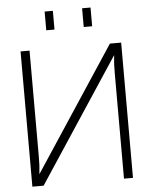

<svg xmlns="http://www.w3.org/2000/svg" viewBox="-61 -971 798 1021"><g transform="rotate(-5 338.5 -461.0)"><path d="M130 0 564 -659C560 -620 559 -605 559 -566V0H607V-722H547L113 -63C117 -102 118 -118 118 -157V-722H70V0ZM216 -822H260V-922H216ZM416 -822H461V-922H416Z"/></g></svg>

Font: Perun ExtraLight
Style: Regular
Weight: 200
Foundry: Copyright (c) Stefan Peev, Context Ltd, 2016
Version: Version 1.089